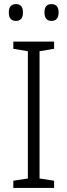

<svg xmlns="http://www.w3.org/2000/svg" viewBox="-20 -917 329 937"><path d="M244 0H45V-35L116 -46V-667L45 -679V-714H244V-679L173 -667V-46L244 -35ZM23 -856Q23 -897 58 -897Q92 -897 92 -856Q92 -815 58 -815Q23 -815 23 -856ZM197 -857Q197 -897 231 -897Q266 -897 266 -857Q266 -815 231 -815Q197 -815 197 -857Z"/></svg>

Font: Noto Sans Lao Looped SemiCondensed Light
Style: Regular
Weight: 300
Width: 4
Designer: Mark Frömberg, Ben Mitchell
Foundry: The Fontpad Ltd
Version: Version 1.002; ttfautohint (v1.8.4.7-5d5b)